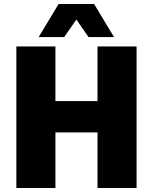

<svg xmlns="http://www.w3.org/2000/svg" viewBox="-20 -943 767 963"><path d="M62 0V-710H258V-436H469V-710H665V0H469V-279H258V0ZM174 -757 274 -923H452L552 -757H424L363 -845L302 -757Z"/></svg>

Font: Geist Black
Style: Regular
Weight: 400
Designer: Basement.studio, Andrés Briganti, Mateo Zaragoza
Foundry: Basement.studio, Vercel, Andrés Briganti, Guido Ferreyra, Mateo Zaragoza
Version: Version 1.401